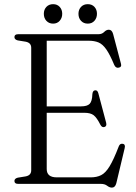

<svg xmlns="http://www.w3.org/2000/svg" viewBox="-20 -860 638 898"><path d="M47.5 -686.5Q47.5 -700 65 -700H440Q457 -700 467.2 -710.5Q477.5 -721 489 -721Q503.5 -721 509 -701L545.5 -563Q550.5 -546.5 535.5 -543.5Q521 -540.5 514 -557Q494 -605 477 -629.2Q460 -653.5 440.8 -661.5Q421.5 -669.5 394.5 -669.5H198.5V-362.5H359Q388 -362.5 399.5 -374.5Q411 -386.5 412 -419.5Q413.5 -436 424 -437.5Q436 -439.5 440 -423.5L476.5 -286Q480.5 -269.5 468.5 -266Q457 -262.5 449.5 -276.5Q433 -309.5 418.2 -321Q403.5 -332.5 374.5 -332.5H198.5V-69.5Q198.5 -30.5 245.5 -30.5H404.5Q432.5 -30.5 453 -40.8Q473.5 -51 492.5 -82Q511.5 -113 535.5 -175.5Q541 -189.5 553.5 -187.5Q568 -185.5 563 -166.5L524 -3Q518.5 17.5 503.5 17.5Q492.5 17.5 481.2 8.8Q470 0 452 0H65Q47.5 0 47.5 -13.5Q47.5 -25 63 -29L100 -35Q126 -40 126 -63.5V-636.5Q126 -660 100 -665L63 -671Q47.5 -675 47.5 -686.5ZM228.5 -749.5Q209 -749.5 197 -762.5Q185 -775.5 185 -795.5Q185 -815 197 -827.8Q209 -840.5 228.5 -840.5Q247.5 -840.5 259.2 -827.8Q271 -815 271 -795.5Q271 -776 259.2 -762.8Q247.5 -749.5 228.5 -749.5ZM390.5 -749.5Q371 -749.5 359 -762.5Q347 -775.5 347 -795.5Q347 -815 359 -827.8Q371 -840.5 390.5 -840.5Q410 -840.5 421.8 -827.8Q433.5 -815 433.5 -795.5Q433.5 -776 421.8 -762.8Q410 -749.5 390.5 -749.5Z"/></svg>

Font: Fraunces 72pt Soft Light
Style: Regular
Weight: 300
Version: Version 1.000;[b76b70a41]